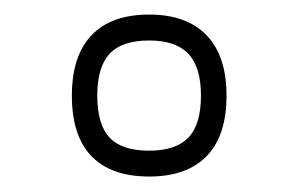

<svg xmlns="http://www.w3.org/2000/svg" viewBox="-20 -686 404 257"><path d="M179.7 -449.7Q128.8 -449.7 102.5 -476.9Q76.2 -504.2 76.2 -558Q76.2 -611.2 102.5 -638.8Q128.8 -666.5 179.7 -666.5Q229.8 -666.5 256.5 -638.8Q283.2 -611.2 283.2 -558Q283.2 -504.2 256.5 -476.9Q229.8 -449.7 179.7 -449.7ZM179.7 -484.3Q215.2 -484.3 232.1 -501.8Q249 -519.3 249 -558.2Q249 -596.2 232.1 -614Q215.2 -631.8 179.7 -631.8Q143.2 -631.8 126.7 -614Q110.2 -596.2 110.2 -558.2Q110.2 -519.3 126.7 -501.8Q143.2 -484.3 179.7 -484.3Z"/></svg>

Font: Vivano Light
Style: Regular
Weight: 300
Designer: Joe Prince, Josias Burgherr
Version: Version 2.064;September 19, 2022;FontCreator 14.0.0.2877 64-